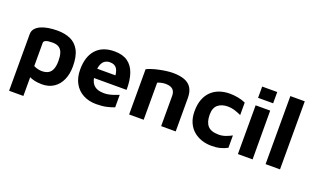

<svg xmlns="http://www.w3.org/2000/svg" viewBox="-90 -1182 3020 1847"><g transform="rotate(20 1420.0 -258.5)"><path d="M339 14.7Q324 14.7 295.1 11.9Q266.2 9 235.3 -1.4Q204.4 -11.8 182.3 -34.4L212.2 -81.1V180.6H66V-399.2Q66 -431.6 85.1 -454.8Q104.3 -478 137.4 -493.1Q170.5 -508.1 213.9 -515.4Q257.3 -522.7 306.5 -522.7Q382.6 -522.7 440.2 -497.4Q497.7 -472 530.4 -412.2Q563 -352.3 563 -248.2Q563 -169.8 536.2 -110.5Q509.4 -51.2 459.6 -18.3Q409.7 14.7 339 14.7ZM294.9 -104.5Q334.5 -104.5 360.9 -118.9Q387.3 -133.3 400.7 -165.9Q414.2 -198.4 414.2 -253.1Q414.2 -298.7 403.9 -331Q393.7 -363.3 369.1 -380.6Q344.6 -397.9 300.6 -397.9Q252.8 -397.9 232.5 -388.7Q212.2 -379.5 212.2 -363.8V-125.5Q231.3 -115.2 253.9 -109.9Q276.5 -104.5 294.9 -104.5Z M896.1 15Q819.5 15 761.2 -16.3Q702.9 -47.5 670.7 -106.2Q638.5 -164.8 638.5 -245.8Q638.5 -378.3 704 -450.5Q769.5 -522.7 891.1 -522.7Q974.6 -522.7 1026.3 -486.7Q1077.9 -450.7 1102.1 -381.7Q1126.2 -312.6 1125.2 -213.9H739.6L724.3 -308.6H1001.9L980.2 -262.2Q978.6 -342.8 956.7 -375.9Q934.8 -409.1 884.8 -409.1Q856.8 -409.1 834.5 -394.9Q812.1 -380.8 799.6 -348.2Q787.1 -315.6 787.1 -259.4Q787.1 -186.6 821.6 -147.9Q856 -109.1 931.6 -109.1Q960.2 -109.1 987.7 -115.7Q1015.2 -122.2 1039.1 -131.2Q1063 -140.1 1079.5 -146.5V-18.6Q1044.2 -4.4 999.7 5.3Q955.1 15 896.1 15Z M1229 -463.2Q1248.1 -473.1 1278.8 -483.3Q1309.6 -493.5 1346.6 -501.6Q1383.6 -509.7 1421.3 -514.8Q1458.9 -519.9 1491.1 -519.9Q1559.2 -519.9 1607.1 -502.6Q1655 -485.3 1680.5 -446.1Q1705.9 -406.8 1705.9 -340.4V0H1556.9V-309.6Q1556.9 -329 1551.7 -345.1Q1546.5 -361.3 1535.2 -372.8Q1524 -384.3 1505 -390.5Q1486.1 -396.8 1458.6 -396.8Q1436 -396.8 1413.2 -391.4Q1390.3 -386.1 1378 -379.6V0H1229Z M2075 12.9Q2021 12.9 1973.2 -3.2Q1925.4 -19.3 1888.4 -51.4Q1851.5 -83.4 1830.5 -132Q1809.5 -180.5 1809.5 -245.8Q1809.5 -315.3 1829.1 -366.8Q1848.7 -418.4 1884.2 -452.3Q1919.8 -486.3 1967.9 -503.1Q2016.1 -519.9 2073.6 -519.9Q2115.1 -519.9 2158.6 -511.5Q2202 -503.1 2234.9 -487.7V-359.9Q2199.8 -376 2166.6 -386.5Q2133.3 -397 2097.7 -397Q2034.6 -397 1996.2 -365.6Q1957.8 -334.3 1957.8 -263.3Q1957.8 -187.8 1991.7 -150Q2025.5 -112.1 2104.7 -112.1Q2141.7 -112.1 2176.4 -125.1Q2211 -138 2236.3 -152V-25.3Q2201.3 -6.7 2163.1 3.1Q2124.9 12.9 2075 12.9Z M2342.6 0V-499H2491.6L2493 0ZM2340 -574.7V-690.1H2494.2V-574.7Z M2773.6 0H2626V-696.7H2773.6Z"/></g></svg>

Font: Maven Pro
Style: Regular
Weight: 400
Designer: Joe Prince
Foundry: Joe Prince
Version: Version 2.103